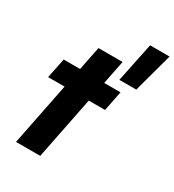

<svg xmlns="http://www.w3.org/2000/svg" viewBox="-197 -946 963 1060"><g transform="rotate(30 284.5 -416.0)"><path d="M150.4 -398.4H45.4L71.3 -525.4H175.8L206.1 -676.3H359.9L329.6 -525.4H433.6L408.2 -398.4H304.7L225.1 0H70.8ZM445.3 -832H569.3L501.5 -582H393.6Z"/></g></svg>

Font: Reddit Sans Chocolate ExBold
Style: Italic
Weight: 800
Italic angle: -11.25°
Designer: Stephen Hutchings
Version: Version 1.013